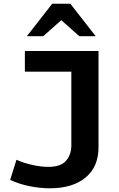

<svg xmlns="http://www.w3.org/2000/svg" viewBox="-20 -993 637 1025"><path d="M34.2 -32.7 67.9 -140.1Q103.5 -123.5 151.1 -112.8Q198.7 -102.1 236.8 -102.1Q305.2 -102.1 333 -135.3Q360.8 -168.5 360.8 -215.3V-610.4H112.8V-720.7H505.9V-206.1Q505.9 -102.1 436.5 -44.9Q367.2 12.2 246.1 12.2Q193.4 12.2 137.7 1Q82 -10.3 34.2 -32.7ZM123.5 -799.8 258.8 -973.1H355.5L490.7 -799.8H403.3L307.1 -885.3L210.9 -799.8Z"/></svg>

Font: Monda
Style: Bold
Weight: 700
Designer: Vernon Adams
Foundry: Vernon Adams
Version: Version 2.100; ttfautohint (v1.8.3)